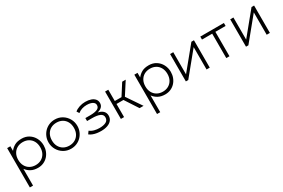

<svg xmlns="http://www.w3.org/2000/svg" viewBox="98 -1602 4306 2917"><g transform="rotate(-30 2251.0 -143.0)"><path d="M85 210V-480H141V-399Q172.5 -440.5 220 -467.8Q267.5 -495 344 -495Q416.5 -495 471.2 -460.2Q526 -425.5 556.5 -367.5Q587 -309.5 587 -240Q587 -188 569.5 -141.8Q552 -95.5 519.8 -60.2Q487.5 -25 443 -5Q398.5 15 344 15Q273 15 222.8 -12.5Q172.5 -40 141 -84V210ZM334 -39Q390.5 -39 434 -63.8Q477.5 -88.5 502.2 -133.5Q527 -178.5 527 -240Q527 -301.5 502.2 -346.8Q477.5 -392 434 -416.5Q390.5 -441 334 -441Q277.5 -441 234 -416.5Q190.5 -392 165.8 -346.8Q141 -301.5 141 -240Q141 -178.5 165.8 -133.5Q190.5 -88.5 234 -63.8Q277.5 -39 334 -39Z M925 15Q852.5 15 795.2 -19.8Q738 -54.5 705 -112.5Q672 -170.5 672 -240Q672 -292 691 -338.2Q710 -384.5 744.2 -419.8Q778.5 -455 824.5 -475Q870.5 -495 925 -495Q997.5 -495 1054.8 -460.2Q1112 -425.5 1145 -367.5Q1178 -309.5 1178 -240Q1178 -188 1159 -141.8Q1140 -95.5 1106 -60.2Q1072 -25 1025.8 -5Q979.5 15 925 15ZM925 -39Q981.5 -39 1025 -63.8Q1068.5 -88.5 1093.2 -133.5Q1118 -178.5 1118 -240Q1118 -301.5 1093.2 -346.8Q1068.5 -392 1025 -416.5Q981.5 -441 925 -441Q868.5 -441 825 -416.5Q781.5 -392 756.8 -346.8Q732 -301.5 732 -240Q732 -178.5 756.8 -133.5Q781.5 -88.5 825 -63.8Q868.5 -39 925 -39Z M1455 10Q1415.5 10 1379.8 4.5Q1344 -1 1312.5 -13Q1281 -25 1255 -45L1288 -91Q1322.5 -64 1366.2 -53Q1410 -42 1454 -42Q1526 -42 1569 -64.5Q1612 -87 1612 -140Q1612 -186 1565 -207.5Q1518 -229 1431 -229H1342V-281H1430Q1505 -281 1549.5 -299.8Q1594 -318.5 1594 -364Q1594 -390 1577 -407.8Q1560 -425.5 1529.2 -434.8Q1498.5 -444 1458 -444Q1414 -444 1373.5 -431.2Q1333 -418.5 1302 -392L1275 -434Q1306.5 -462 1356.8 -479Q1407 -496 1461 -496Q1518 -496 1560.5 -481Q1603 -466 1626.5 -437.8Q1650 -409.5 1650 -369Q1650 -328 1623.2 -301Q1596.5 -274 1546 -261Q1605.5 -250 1636.8 -217.8Q1668 -185.5 1668 -139Q1668 -90.5 1641 -57.2Q1614 -24 1566 -7Q1518 10 1455 10Z M2131 0 1962 -259 2103 -480H2165L2024 -261L2201 0ZM1803 0V-480H1859V-282H2001V-230H1859V0Z M2316 210V-480H2372V-399Q2403.5 -440.5 2451 -467.8Q2498.5 -495 2575 -495Q2647.5 -495 2702.2 -460.2Q2757 -425.5 2787.5 -367.5Q2818 -309.5 2818 -240Q2818 -188 2800.5 -141.8Q2783 -95.5 2750.8 -60.2Q2718.5 -25 2674 -5Q2629.5 15 2575 15Q2504 15 2453.8 -12.5Q2403.5 -40 2372 -84V210ZM2565 -39Q2621.5 -39 2665 -63.8Q2708.5 -88.5 2733.2 -133.5Q2758 -178.5 2758 -240Q2758 -301.5 2733.2 -346.8Q2708.5 -392 2665 -416.5Q2621.5 -441 2565 -441Q2508.5 -441 2465 -416.5Q2421.5 -392 2396.8 -346.8Q2372 -301.5 2372 -240Q2372 -178.5 2396.8 -133.5Q2421.5 -88.5 2465 -63.8Q2508.5 -39 2565 -39Z M2943 0V-480H2999V-92L3317 -480H3362V0H3306V-392L2985 0Z M3652 0V-428H3473V-480H3887V-428H3708V0Z M3998 0V-480H4054V-92L4372 -480H4417V0H4361V-392L4040 0Z"/></g></svg>

Font: Geologica Roman Thin
Style: Regular
Weight: 250
Designer: Sindre Bremnes, Frode Helland
Foundry: Monokrom Skriftforlag AS
Version: Version 1.010;gftools[0.9.28]